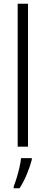

<svg xmlns="http://www.w3.org/2000/svg" viewBox="-20 -780 242 1021"><path d="M129 0H74V-760H129ZM149 70Q140 105 122.5 147Q105 189 84 221H53V211Q60 194 68.5 166.5Q77 139 83.5 110Q90 81 92 61H149Z"/></svg>

Font: Noto Sans Lao UI Cond Light
Style: Regular
Weight: 300
Width: 3
Designer: Monotype Design Team
Foundry: Monotype Imaging Inc.
Version: Version 2.000; ttfautohint (v1.8.4.7-5d5b)